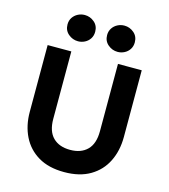

<svg xmlns="http://www.w3.org/2000/svg" viewBox="-134 -1040 1020 1159"><g transform="rotate(15 375.5 -460.0)"><path d="M375.5 15Q278.5 15 213.2 -23.8Q148 -62.5 114.8 -129.8Q81.5 -197 81.5 -283V-700H229.5V-279Q229.5 -201 268.2 -162.5Q307 -124 375.5 -124Q443.5 -124 482.2 -162.5Q521 -201 521 -279V-700H669.5V-283Q669.5 -197.5 636.2 -130Q603 -62.5 537.5 -23.8Q472 15 375.5 15ZM252 -769.5Q218 -769.5 191.5 -792Q165 -814.5 165 -851.5Q165 -876.5 177.2 -894.8Q189.5 -913 209.2 -923.2Q229 -933.5 252 -933.5Q285.5 -933.5 311.8 -911.2Q338 -889 338 -851.5Q338 -826.5 325.8 -808Q313.5 -789.5 293.8 -779.5Q274 -769.5 252 -769.5ZM499.5 -769.5Q465.5 -769.5 439 -792Q412.5 -814.5 412.5 -851.5Q412.5 -876 424.8 -894.5Q437 -913 456.8 -923.2Q476.5 -933.5 499.5 -933.5Q533 -933.5 559.2 -911.2Q585.5 -889 585.5 -851.5Q585.5 -826.5 573.2 -808Q561 -789.5 541.2 -779.5Q521.5 -769.5 499.5 -769.5Z"/></g></svg>

Font: Geologica SemiBold
Style: Regular
Weight: 600
Designer: Sindre Bremnes, Frode Helland
Foundry: Monokrom Skriftforlag AS
Version: Version 1.010;gftools[0.9.28]